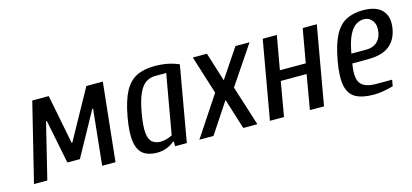

<svg xmlns="http://www.w3.org/2000/svg" viewBox="-50 -841 2540 1183"><g transform="rotate(-15 1220.0 -250.0)"><path d="M55 0 178 -500H283L345 -185H349L523 -500H628L575 0H490L527 -355H522L368 -75H288L232 -355H227L140 0Z M838 10Q786 10 753 -13.5Q720 -37 710.5 -93.5Q701 -150 719 -250Q737 -350 767 -406.5Q797 -463 844.5 -486.5Q892 -510 959 -510Q1004 -510 1042 -502.5Q1080 -495 1114 -480L1030 0H955V-30H950Q902 10 838 10ZM878 -50Q897 -50 918 -56.5Q939 -63 952 -70L1019 -450H949Q917 -450 890.5 -433.5Q864 -417 843.5 -373.5Q823 -330 809 -250Q795 -170 799.5 -126.5Q804 -83 825 -66.5Q846 -50 878 -50Z M1110 0 1279 -255 1202 -500H1292L1350 -315L1474 -500H1564L1399 -255L1480 0H1390L1329 -195L1200 0Z M1560 0 1648 -500H1738L1700 -285H1865L1903 -500H1993L1905 0H1815L1853 -220H1688L1650 0Z M2223 10Q2148 10 2106 -13.5Q2064 -37 2052.5 -93.5Q2041 -150 2059 -250Q2077 -350 2106.5 -406.5Q2136 -463 2181.5 -486.5Q2227 -510 2289 -510Q2375 -510 2412.5 -467.5Q2450 -425 2436 -350Q2424 -283 2377.5 -246.5Q2331 -210 2237 -210H2142Q2126 -120 2152 -85Q2178 -50 2253 -50H2353L2346 -10Q2323 -3 2288 3.5Q2253 10 2223 10ZM2152 -270H2247Q2288 -270 2313.5 -291.5Q2339 -313 2346 -350Q2355 -399 2334.5 -427Q2314 -455 2280 -455Q2253 -455 2228.5 -439Q2204 -423 2184.5 -383Q2165 -343 2152 -270Z"/></g></svg>

Font: Cuprum
Style: Italic
Weight: 400
Italic angle: -10°
Designer: Jovanny Lemonad
Foundry: Jovanny Lemonad
Version: Version 3.000